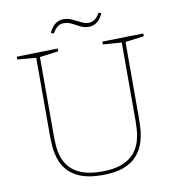

<svg xmlns="http://www.w3.org/2000/svg" viewBox="-91 -923 937 1012"><g transform="rotate(-10 377.5 -417.5)"><path d="M497 -687 717 -692V-677L610 -663L617 -671V-254Q617 -229 614.5 -195.5Q612 -162 601 -127Q590 -92 565 -61.5Q540 -31 494 -12.5Q448 6 376 6Q305 6 260 -12Q215 -30 190 -59.5Q165 -89 154.5 -123Q144 -157 141.5 -189Q139 -221 139 -245V-671L146 -663L39 -672V-687L259 -692V-677L152 -663L159 -671V-245Q159 -221 161 -190Q163 -159 173 -128Q183 -97 206 -71Q229 -45 270 -29Q311 -13 376 -13Q442 -13 484 -29.5Q526 -46 549.5 -73.5Q573 -101 583 -133.5Q593 -166 595 -197.5Q597 -229 597 -254V-671L604 -664L497 -672ZM252 -773 238 -780Q253 -812 272.5 -825.5Q292 -839 315 -839Q339 -839 361.5 -828.5Q384 -818 404.5 -807.5Q425 -797 443 -797Q460 -797 475 -806.5Q490 -816 504 -841L518 -834Q502 -802 483 -789Q464 -776 441 -776Q417 -776 396.5 -786.5Q376 -797 356 -807.5Q336 -818 312 -818Q294 -818 280 -807.5Q266 -797 252 -773Z"/></g></svg>

Font: Bitter Thin Thin
Style: Regular
Weight: 250
Version: Version 2.002